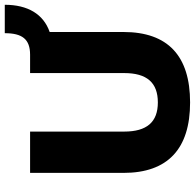

<svg xmlns="http://www.w3.org/2000/svg" viewBox="-26 -780 816 804"><g transform="rotate(-90 382.0 -378.0)"><path d="M764 -766H645C645 -693 620 -660 555 -660H478V-266C478 -171 438 -125 355 -125C273 -125 233 -171 233 -266V-660H60V-269C60 -83 161 10 355 10C550 10 650 -83 650 -269V-578C725 -604 764 -670 764 -766Z"/></g></svg>

Font: Work Sans
Style: Bold
Weight: 700
Designer: Wei Huang
Foundry: Wei Huang
Version: Version 2.012